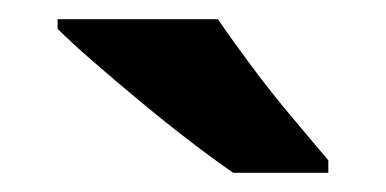

<svg xmlns="http://www.w3.org/2000/svg" viewBox="-20 -786 402 200"><path d="M207 -766Q222 -744 242.5 -716.5Q263 -689 284.5 -663.5Q306 -638 322 -619V-606H223Q204 -619 178.5 -638.5Q153 -658 126.5 -680Q100 -702 77 -722Q54 -742 40 -756V-766Z"/></svg>

Font: Noto Sans Kayah Li
Style: Bold
Weight: 700
Designer: Monotype Design Team, Sérgio Martins
Foundry: Monotype Imaging Inc.
Version: Version 2.002; ttfautohint (v1.8.4.7-5d5b)